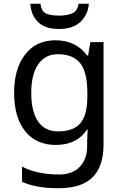

<svg xmlns="http://www.w3.org/2000/svg" viewBox="-20 -760 655 1020"><path d="M275 -546Q328 -546 370.5 -526Q413 -506 443 -465H448L460 -536H530V9Q530 124 471.5 182Q413 240 290 240Q172 240 97 206V125Q176 167 295 167Q364 167 403.5 126.5Q443 86 443 16V-5Q443 -17 444 -39.5Q445 -62 446 -71H442Q388 10 276 10Q172 10 113.5 -63Q55 -136 55 -267Q55 -395 113.5 -470.5Q172 -546 275 -546ZM287 -472Q220 -472 183 -418.5Q146 -365 146 -266Q146 -167 182.5 -114.5Q219 -62 289 -62Q370 -62 407 -105.5Q444 -149 444 -246V-267Q444 -377 406 -424.5Q368 -472 287 -472ZM452 -740Q447 -680 406.5 -643Q366 -606 294 -606Q220 -606 182.5 -642.5Q145 -679 141 -740H195Q200 -699 225 -688Q250 -677 296 -677Q335 -677 363.5 -689Q392 -701 397 -740Z"/></svg>

Font: Noto Sans Mende Kikakui
Style: Regular
Weight: 400
Designer: Monotype Design Team
Foundry: Monotype Imaging Inc.
Version: Version 2.003; ttfautohint (v1.8.4.7-5d5b)